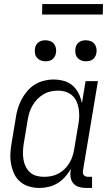

<svg xmlns="http://www.w3.org/2000/svg" viewBox="-20 -921 540 949"><path d="M175 8Q148 8 123 0.5Q98 -7 79 -23.5Q60 -40 49.5 -63Q39 -86 34.5 -111.5Q30 -137 31.5 -164Q33 -191 38 -218L58 -338Q61 -361 68 -384Q75 -407 86.5 -429Q98 -451 114.5 -470.5Q131 -490 152 -503Q173 -516 197 -522Q221 -528 244 -528Q271 -528 296 -521Q321 -514 339.5 -497.5Q358 -481 369 -458.5Q380 -436 385 -411L403 -520H464L390 -77Q389 -71 390 -65Q391 -59 394.5 -55Q398 -51 403.5 -49Q409 -47 415 -47H435V8H406Q388 8 371.5 3.5Q355 -1 344 -13Q333 -25 329.5 -42Q326 -59 329 -77L331 -87Q318 -65 301.5 -46.5Q285 -28 264.5 -15.5Q244 -3 220.5 2.5Q197 8 175 8ZM198 -47Q215 -47 233.5 -50.5Q252 -54 269 -63Q286 -72 299.5 -85.5Q313 -99 323 -115.5Q333 -132 338.5 -149.5Q344 -167 347 -185L367 -305Q371 -325 371.5 -344.5Q372 -364 369 -383Q366 -402 358.5 -419Q351 -436 337.5 -448.5Q324 -461 305.5 -467Q287 -473 267 -473Q249 -473 230.5 -469Q212 -465 195 -455Q178 -445 164.5 -431Q151 -417 141 -400Q131 -383 125.5 -365Q120 -347 117 -329L97 -209Q94 -189 93.5 -170Q93 -151 96 -132.5Q99 -114 107 -97.5Q115 -81 128.5 -69Q142 -57 160 -52Q178 -47 198 -47ZM405 -618Q392 -618 381 -622.5Q370 -627 362.5 -636Q355 -645 353 -657.5Q351 -670 353 -683Q354 -691 359 -699.5Q364 -708 371.5 -713Q379 -718 387.5 -720Q396 -722 404 -722Q417 -722 428.5 -717.5Q440 -713 447 -704Q454 -695 456.5 -682.5Q459 -670 456 -657Q455 -649 450 -640.5Q445 -632 438 -627Q431 -622 422 -620Q413 -618 405 -618ZM205 -618Q192 -618 181 -622.5Q170 -627 162.5 -636Q155 -645 153 -657.5Q151 -670 153 -683Q154 -691 159 -699.5Q164 -708 171.5 -713Q179 -718 187.5 -720Q196 -722 204 -722Q217 -722 228.5 -717.5Q240 -713 247 -704Q254 -695 256.5 -682.5Q259 -670 256 -657Q255 -649 250 -640.5Q245 -632 238 -627Q231 -622 222 -620Q213 -618 205 -618ZM188 -849 189 -901H489L488 -849Z"/></svg>

Font: Iosevka Light
Style: Italic
Weight: 300
Italic angle: -9°
Monospace: yes
Designer: Belleve Invis
Foundry: Belleve Invis
Version: Version 32.5.0; ttfautohint (v1.8.4)